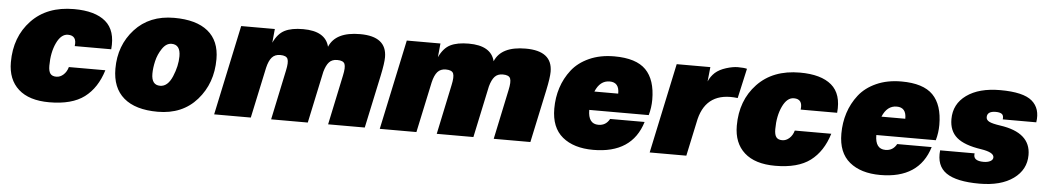

<svg xmlns="http://www.w3.org/2000/svg" viewBox="-35 -844 6247 1148"><g transform="rotate(5 3089.0 -270.0)"><path d="M373 -554Q500 -554 563 -500.5Q626 -447 615 -334H396Q405 -398 350 -398Q309 -398 282 -341Q255 -284 255 -204Q255 -171 266 -156.5Q277 -142 302 -142Q325 -142 344.5 -159.5Q364 -177 372 -206H591Q558 -98 483.5 -42Q409 14 273 14Q152 14 88 -43.5Q24 -101 24 -205Q24 -357 117.5 -455.5Q211 -554 373 -554Z M873 -210Q873 -142 925 -142Q971 -142 998 -206Q1025 -270 1025 -328Q1025 -398 972 -398Q940 -398 916 -362.5Q892 -327 882.5 -285.5Q873 -244 873 -210ZM650 -221Q650 -361 738 -457.5Q826 -554 974 -554Q1107 -554 1177 -497Q1247 -440 1247 -330Q1247 -185 1159.5 -85.5Q1072 14 924 14Q790 14 720 -46Q650 -106 650 -221Z M1748 -554Q1882 -554 1905 -462Q1943 -554 2090 -554Q2250 -554 2250 -429Q2250 -394 2234 -318L2166 0H1946L2009 -298Q2020 -348 2012 -368Q2004 -388 1967 -388Q1936 -388 1918.5 -369Q1901 -350 1890 -310L1824 0H1604L1667 -298Q1678 -348 1670 -368Q1662 -388 1625 -388Q1593 -388 1575 -367.5Q1557 -347 1547 -304L1482 0H1262L1377 -540H1579L1571 -457Q1597 -513 1638 -533.5Q1679 -554 1748 -554Z M2742 -554Q2876 -554 2899 -462Q2937 -554 3084 -554Q3244 -554 3244 -429Q3244 -394 3228 -318L3160 0H2940L3003 -298Q3014 -348 3006 -368Q2998 -388 2961 -388Q2930 -388 2912.5 -369Q2895 -350 2884 -310L2818 0H2598L2661 -298Q2672 -348 2664 -368Q2656 -388 2619 -388Q2587 -388 2569 -367.5Q2551 -347 2541 -304L2476 0H2256L2371 -540H2573L2565 -457Q2591 -513 2632 -533.5Q2673 -554 2742 -554Z M3616 -554Q3747 -554 3805.5 -494.5Q3864 -435 3864 -315Q3864 -268 3851 -222H3494Q3494 -138 3556 -138Q3601 -138 3623 -179H3830Q3771 14 3538 14Q3421 14 3353 -42Q3285 -98 3285 -212Q3285 -278 3304 -337Q3323 -396 3361.5 -445.5Q3400 -495 3465.5 -524.5Q3531 -554 3616 -554ZM3515 -334H3658Q3659 -402 3601 -402Q3543 -402 3515 -334Z M4357 -554Q4394 -554 4412 -549L4372 -370Q4186 -393 4144 -224L4096 0H3876L3991 -540H4193L4184 -453Q4197 -484 4222 -507Q4247 -529 4287 -541.5Q4327 -554 4357 -554Z M4730 -554Q4857 -554 4920 -500.5Q4983 -447 4972 -334H4753Q4762 -398 4707 -398Q4666 -398 4639 -341Q4612 -284 4612 -204Q4612 -171 4623 -156.5Q4634 -142 4659 -142Q4682 -142 4701.5 -159.5Q4721 -177 4729 -206H4948Q4915 -98 4840.5 -42Q4766 14 4630 14Q4509 14 4445 -43.5Q4381 -101 4381 -205Q4381 -357 4474.5 -455.5Q4568 -554 4730 -554Z M5339 -554Q5470 -554 5528.5 -494.5Q5587 -435 5587 -315Q5587 -268 5574 -222H5217Q5217 -138 5279 -138Q5324 -138 5346 -179H5553Q5494 14 5261 14Q5144 14 5076 -42Q5008 -98 5008 -212Q5008 -278 5027 -337Q5046 -396 5084.5 -445.5Q5123 -495 5188.5 -524.5Q5254 -554 5339 -554ZM5238 -334H5381Q5382 -402 5324 -402Q5266 -402 5238 -334Z M5932 -554Q6071 -554 6123.5 -509Q6176 -464 6163 -381H5962Q5965 -405 5953 -413.5Q5941 -422 5917 -422Q5865 -422 5865 -386Q5865 -369 5883.5 -359.5Q5902 -350 5950 -343Q6134 -317 6134 -182Q6134 -94 6059.5 -40Q5985 14 5856 14Q5718 14 5656.5 -28.5Q5595 -71 5605 -164H5812Q5808 -140 5823 -129Q5838 -118 5869 -118Q5894 -118 5910 -126.5Q5926 -135 5926 -150Q5926 -180 5849 -192Q5747 -207 5701.5 -246Q5656 -285 5656 -356Q5656 -447 5730.5 -500.5Q5805 -554 5932 -554Z"/></g></svg>

Font: Nacelle Black
Style: Italic
Weight: 900
Italic angle: -12°
Designer: Sora Sagano
Foundry: Sora Sagano
Version: Version 1.000;FEAKit 1.0